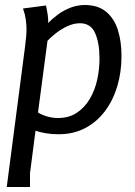

<svg xmlns="http://www.w3.org/2000/svg" viewBox="-20 -524 539 768"><path d="M319 -504Q372 -504 404.5 -477Q437 -450 451.5 -404Q466 -358 466 -300Q466 -235 449 -178.5Q432 -122 399.5 -79Q367 -36 320.5 -11.5Q274 13 214 13Q186 13 163 9Q140 5 122 -1L100 169V224H7L80 -336Q82 -354 84 -371.5Q86 -389 86 -406Q86 -426 83 -447Q80 -468 72 -490L164 -502Q169 -478 171 -463.5Q173 -449 173 -432Q190 -450 212.5 -466.5Q235 -483 262.5 -493.5Q290 -504 319 -504ZM300 -431Q274 -431 248 -418.5Q222 -406 201.5 -389.5Q181 -373 170 -361L132 -74Q146 -65 167.5 -58.5Q189 -52 212 -52Q256 -52 287.5 -73Q319 -94 339.5 -129Q360 -164 369 -206Q378 -248 378 -290Q378 -352 360.5 -391.5Q343 -431 300 -431Z"/></svg>

Font: Rosario Medium
Style: Italic
Weight: 500
Italic angle: -8.05°
Version: Version 1.201